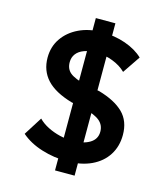

<svg xmlns="http://www.w3.org/2000/svg" viewBox="-125 -874 897 1047"><g transform="rotate(15 324.0 -350.0)"><path d="M334 15Q261 15 191 -6.8Q121 -28.5 73.5 -70L139 -173.5Q161.5 -150.5 193.8 -134.2Q226 -118 262.5 -109.2Q299 -100.5 334 -100.5Q395.5 -100.5 432.2 -123Q469 -145.5 469 -187.5Q469 -225 441.2 -248.2Q413.5 -271.5 345 -289L276.5 -302Q178.5 -330.5 132.5 -380.5Q86.5 -430.5 86.5 -504Q86.5 -566 119 -613.2Q151.5 -660.5 208 -687.5Q264.5 -714.5 336.5 -714.5Q409 -714.5 471 -692.8Q533 -671 571.5 -634L504.5 -535Q475.5 -564 430 -581.5Q384.5 -599 335.5 -599Q296 -599 267.8 -588.5Q239.5 -578 224.5 -558.2Q209.5 -538.5 209.5 -511Q209.5 -473 235.2 -451.8Q261 -430.5 332 -412L405.5 -400Q498 -373.5 545.2 -327Q592.5 -280.5 592.5 -202Q592.5 -137.5 561.2 -88.5Q530 -39.5 472 -12.2Q414 15 334 15ZM285 80V-780H395.5V80Z"/></g></svg>

Font: Geologica Roman
Style: Bold
Weight: 700
Designer: Sindre Bremnes, Frode Helland
Foundry: Monokrom Skriftforlag AS
Version: Version 1.010;gftools[0.9.28]